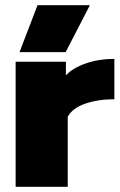

<svg xmlns="http://www.w3.org/2000/svg" viewBox="-20 -717 459 737"><path d="M124 -697H325L232 -517H55ZM40 -480H233V-428Q261 -457 310.5 -474Q360 -491 419 -491V-336Q356 -336 307 -319Q258 -302 240 -269V0H40Z"/></svg>

Font: Prompt ExtraBold
Style: Regular
Weight: 800
Designer: Katatrad Team
Foundry: CadsonDemak
Version: Version 1.000